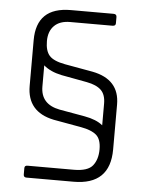

<svg xmlns="http://www.w3.org/2000/svg" viewBox="-49 -683 552 723"><g transform="rotate(5 227.0 -321.5)"><path d="M345 -303Q345 -337 327.5 -354Q310 -371 273 -378L176 -396Q133 -405 108 -427V-347Q108 -280 180 -266L276 -249Q321 -241 345 -221ZM256 0H78Q67 0 67 -11V-35Q67 -45 78 -45H253Q306 -45 324.5 -68.5Q343 -92 343 -130Q343 -168 324.5 -184Q306 -200 267 -207L161 -226Q60 -247 60 -345V-518Q60 -643 190 -643H351Q363 -643 363 -632V-608Q363 -598 351 -598H191Q152 -598 131 -577Q110 -556 110 -519Q110 -482 126 -464Q142 -446 185 -438L291 -419Q394 -399 394 -304V-134Q394 0 256 0Z"/></g></svg>

Font: Rajdhani
Style: Regular
Weight: 400
Designer: Satya Rajpurohit, Jyotish Sonowal
Foundry: Indian Type Foundry
Version: Version 1.201 February 1, 2022